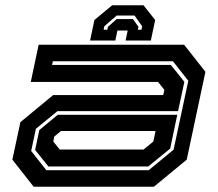

<svg xmlns="http://www.w3.org/2000/svg" viewBox="-20 -710 828 730"><path d="M108 0 27 -103 57.5 -245.5 182 -348.5H600.5L605 -368L581 -398.5H97L127 -540H680L761 -437L690 -103L565 0ZM156 -63H545.5L640 -141L696 -403L637.5 -477H181L178 -463H629.5L681 -399L657 -287.5H198.5L116.5 -220.5L98.5 -136ZM164 -77 113.5 -140 129.5 -215.5 199.5 -273.5H654L627 -145L543.5 -77ZM207 -141.5H526L563 -172L571.5 -212H212L186.5 -191L182.5 -172ZM525.5 -690 570 -634 553.5 -556H457.5L465.5 -594H426.5L418.5 -556H322.5L339 -634L406.5 -690ZM491.5 -651H423.5L376.5 -610L374 -597H388L390.5 -608L423.5 -637.5H485.5L506.5 -608L504 -597H518L520.5 -610Z"/></svg>

Font: Tourney Expanded Regular
Style: Bold Italic
Weight: 700
Width: 7
Italic angle: -12°
Designer: Tyler Finck
Foundry: Etcetera Type Co
Version: Version 1.010; ttfautohint (v1.8.3)